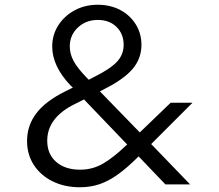

<svg xmlns="http://www.w3.org/2000/svg" viewBox="-20 -777 921 809"><path d="M699 -344H791L617 -170L781 0H677L564 -118Q516 -70 476 -41.5Q436 -13 398 -0.5Q360 12 317 12Q252 12 201.5 -13Q151 -38 122.5 -82Q94 -126 94 -183Q94 -248 133 -299.5Q172 -351 255 -392L287 -408L278 -416Q200 -498 200 -581Q200 -630 225.5 -670Q251 -710 294.5 -733.5Q338 -757 392 -757Q445 -757 486.5 -735Q528 -713 552 -674.5Q576 -636 576 -588Q576 -531 539.5 -487.5Q503 -444 424 -404L401 -392L569 -219ZM346 -449 354 -441 379 -454Q445 -487 473 -517Q501 -547 501 -588Q501 -634 471 -663.5Q441 -693 392 -693Q342 -693 308 -661Q274 -629 274 -581Q274 -550 290.5 -519.5Q307 -489 346 -449ZM179 -184Q179 -128 216.5 -95Q254 -62 318 -62Q371 -62 415.5 -88.5Q460 -115 509 -162L516 -168L334 -358L294 -338Q179 -281 179 -184Z"/></svg>

Font: Plus Jakarta Text Light
Style: Regular
Weight: 300
Designer: Gumpita Rahayu
Foundry: Tokotype Studio
Version: Version 1.000